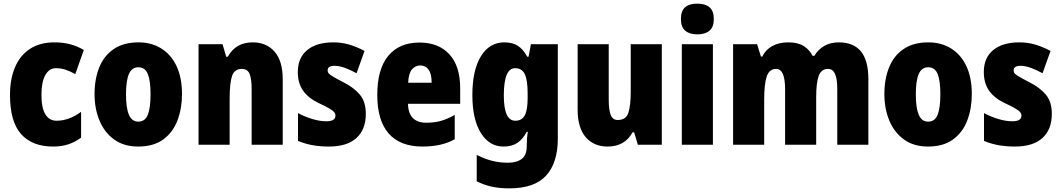

<svg xmlns="http://www.w3.org/2000/svg" viewBox="-20 -796 5833 1056"><path d="M273 10Q157 10 96 -58.5Q35 -127 35 -274Q35 -361 62.5 -426Q90 -491 144.5 -527Q199 -563 280 -563Q327 -563 366.5 -552.5Q406 -542 441 -521L394 -388Q367 -404 341 -412.5Q315 -421 288 -421Q251 -421 229.5 -383.5Q208 -346 208 -274Q208 -202 229.5 -167Q251 -132 291 -132Q360 -132 426 -181V-39Q394 -15 356.5 -2.5Q319 10 273 10Z M981 -278Q981 -201 956.5 -135Q932 -69 878.5 -29.5Q825 10 740 10Q661 10 607.5 -29Q554 -68 527 -133.5Q500 -199 500 -278Q500 -361 526 -425.5Q552 -490 606 -526.5Q660 -563 742 -563Q813 -563 867 -529.5Q921 -496 951 -432.5Q981 -369 981 -278ZM673 -277Q673 -203 689 -165Q705 -127 741 -127Q778 -127 793 -165Q808 -203 808 -278Q808 -352 793 -389Q778 -426 741 -426Q705 -426 689 -389Q673 -352 673 -277Z M1370 -563Q1446 -563 1490.5 -511.5Q1535 -460 1535 -360V0H1364V-306Q1364 -361 1353 -389Q1342 -417 1310 -417Q1270 -417 1256.5 -378.5Q1243 -340 1243 -250V0H1072V-553H1204L1224 -484H1233Q1276 -563 1370 -563Z M1992 -170Q1992 -84 1940.5 -37Q1889 10 1789 10Q1743 10 1701.5 3Q1660 -4 1619 -21V-174Q1656 -154 1697.5 -141.5Q1739 -129 1775 -129Q1825 -129 1825 -160Q1825 -170 1818.5 -178.5Q1812 -187 1792 -199Q1772 -211 1731 -230Q1675 -257 1646.5 -298Q1618 -339 1618 -400Q1618 -478 1669.5 -520.5Q1721 -563 1813 -563Q1859 -563 1900 -551Q1941 -539 1985 -516L1941 -393Q1911 -410 1879 -422Q1847 -434 1820 -434Q1782 -434 1782 -409Q1782 -399 1788 -392Q1794 -385 1812.5 -374Q1831 -363 1870 -343Q1927 -314 1959.5 -275Q1992 -236 1992 -170Z M2287 -562Q2392 -562 2451.5 -497.5Q2511 -433 2511 -310V-225H2224Q2226 -121 2326 -121Q2369 -121 2404.5 -131Q2440 -141 2481 -164V-30Q2410 10 2303 10Q2181 10 2118 -61.5Q2055 -133 2055 -274Q2055 -416 2115.5 -489Q2176 -562 2287 -562ZM2292 -436Q2264 -436 2245.5 -414Q2227 -392 2225 -341H2354Q2354 -389 2337.5 -412.5Q2321 -436 2292 -436Z M2754 -563Q2798 -563 2827.5 -544.5Q2857 -526 2880 -484H2887L2900 -553H3048V-34Q3048 99 2984 169.5Q2920 240 2781 240Q2727 240 2684 230.5Q2641 221 2602 201V56Q2648 79 2688.5 89Q2729 99 2774 99Q2822 99 2849.5 78Q2877 57 2877 10V3Q2877 -12 2878.5 -33Q2880 -54 2883 -71H2877Q2856 -31 2826 -10.5Q2796 10 2749 10Q2671 10 2624.5 -65Q2578 -140 2578 -273Q2578 -410 2625 -486.5Q2672 -563 2754 -563ZM2813 -421Q2751 -421 2751 -271Q2751 -132 2814 -132Q2851 -132 2866.5 -162Q2882 -192 2882 -256V-283Q2882 -355 2866.5 -388Q2851 -421 2813 -421Z M3620 -553V0H3488L3468 -68H3459Q3416 10 3322 10Q3246 10 3201.5 -41.5Q3157 -93 3157 -193V-553H3328V-248Q3328 -192 3339 -164Q3350 -136 3377 -136Q3424 -136 3436.5 -177Q3449 -218 3449 -289V-553Z M3815 -776Q3859 -776 3882.5 -756Q3906 -736 3906 -691Q3906 -647 3882 -627Q3858 -607 3815 -607Q3773 -607 3749 -627Q3725 -647 3725 -691Q3725 -736 3748 -756Q3771 -776 3815 -776ZM3901 -553V0H3730V-553Z M4594 -563Q4674 -563 4715 -513.5Q4756 -464 4756 -360V0H4585V-305Q4585 -363 4572.5 -390Q4560 -417 4534 -417Q4497 -417 4483 -379Q4469 -341 4469 -262V0H4298V-305Q4298 -417 4249 -417Q4211 -417 4197 -375.5Q4183 -334 4183 -246V0H4012V-553H4144L4165 -485H4173Q4190 -522 4227 -542.5Q4264 -563 4316 -563Q4369 -563 4401 -542.5Q4433 -522 4449 -489H4459Q4480 -524 4513.5 -543.5Q4547 -563 4594 -563Z M5325 -278Q5325 -201 5300.5 -135Q5276 -69 5222.5 -29.5Q5169 10 5084 10Q5005 10 4951.5 -29Q4898 -68 4871 -133.5Q4844 -199 4844 -278Q4844 -361 4870 -425.5Q4896 -490 4950 -526.5Q5004 -563 5086 -563Q5157 -563 5211 -529.5Q5265 -496 5295 -432.5Q5325 -369 5325 -278ZM5017 -277Q5017 -203 5033 -165Q5049 -127 5085 -127Q5122 -127 5137 -165Q5152 -203 5152 -278Q5152 -352 5137 -389Q5122 -426 5085 -426Q5049 -426 5033 -389Q5017 -352 5017 -277Z M5765 -170Q5765 -84 5713.5 -37Q5662 10 5562 10Q5516 10 5474.5 3Q5433 -4 5392 -21V-174Q5429 -154 5470.5 -141.5Q5512 -129 5548 -129Q5598 -129 5598 -160Q5598 -170 5591.5 -178.5Q5585 -187 5565 -199Q5545 -211 5504 -230Q5448 -257 5419.5 -298Q5391 -339 5391 -400Q5391 -478 5442.5 -520.5Q5494 -563 5586 -563Q5632 -563 5673 -551Q5714 -539 5758 -516L5714 -393Q5684 -410 5652 -422Q5620 -434 5593 -434Q5555 -434 5555 -409Q5555 -399 5561 -392Q5567 -385 5585.5 -374Q5604 -363 5643 -343Q5700 -314 5732.5 -275Q5765 -236 5765 -170Z"/></svg>

Font: Noto Sans Myanmar UI Condensed Black
Style: Regular
Weight: 900
Width: 3
Designer: Monotype Design Team
Foundry: Monotype Imaging Inc.
Version: Version 2.103; ttfautohint (v1.8.4.7-5d5b)